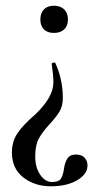

<svg xmlns="http://www.w3.org/2000/svg" viewBox="-20 -381 367 676"><path d="M288.1 201.2Q288.1 231.9 252 253.4Q215.8 274.9 159.2 274.9Q102.5 274.9 62.3 243.9Q22 212.9 22 155.8Q22 116.7 42 87.4Q62 58.1 105 21Q168 -39.1 168 -90.8Q168 -115.2 162.1 -155.8Q161.1 -158.7 167.5 -160.4Q173.8 -162.1 174.8 -159.2Q201.2 -101.1 201.2 -35.6Q201.2 -8.3 189.9 11Q178.7 30.3 154.3 56.6Q129.9 83 116.9 106.4Q104 129.9 104 169.4Q104 209 121.6 234.4Q139.2 259.8 163.1 259.8Q187 259.8 194.6 247.8Q202.1 235.8 205.1 213.9Q208 191.9 217 177.5Q226.1 163.1 247.1 163.1Q268.1 163.1 278.1 174.6Q288.1 186 288.1 201.2ZM206.1 -347.9Q219.2 -335 219.2 -312.5Q219.2 -290 206.1 -277.6Q192.9 -265.1 169.9 -265.1Q147 -265.1 134.5 -277.6Q122.1 -290 122.1 -312.5Q122.1 -335 134.5 -347.9Q147 -360.8 169.9 -360.8Q192.9 -360.8 206.1 -347.9Z"/></svg>

Font: Cormorant-Medium
Style: Regular
Weight: 500
Designer: Christian Thalmann (Catharsis Fonts)
Version: Version 3.000